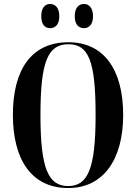

<svg xmlns="http://www.w3.org/2000/svg" viewBox="-20 -938 686 968"><path d="M404 -796C426 -796 449 -812 449 -856C449 -901 426 -918 404 -918C378 -918 357 -901 357 -856C357 -812 378 -796 404 -796ZM232 -796C257 -796 279 -812 279 -856C279 -901 257 -918 232 -918C209 -918 188 -901 188 -856C188 -812 209 -796 232 -796ZM324 10C501 10 601 -134 601 -358C601 -587 504 -725 325 -725C136 -725 45 -584 45 -359C45 -137 136 10 324 10ZM324 0C222 0 184 -91 184 -358C184 -627 221 -715 325 -715C428 -715 462 -627 462 -358C462 -90 424 0 324 0Z"/></svg>

Font: Noto Serif Display ExtraCondensed
Style: Bold
Weight: 700
Width: 2
Designer: Monotype Design Team
Foundry: Monotype Imaging Inc.
Version: Version 2.009